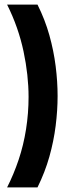

<svg xmlns="http://www.w3.org/2000/svg" viewBox="-20 -719 307 840"><path d="M11 -699H144Q177 -633 196 -565Q215 -497 223.5 -429.5Q232 -362 232 -299Q232 -236 223.5 -168.5Q215 -101 196 -33.5Q177 34 144 101H11Q40 44 61.5 -20Q83 -84 94 -154Q105 -224 105 -295Q105 -342 99.5 -392Q94 -442 83 -494Q72 -546 54 -597.5Q36 -649 11 -699Z"/></svg>

Font: Bricolage Grotesque 72pt SemiCondensed SemiBold
Style: Regular
Weight: 600
Width: 4
Designer: Mathieu Triay
Foundry: Atelier Triay
Version: Version 1.001;gftools[0.9.33.dev8+g029e19f]